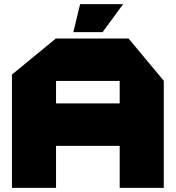

<svg xmlns="http://www.w3.org/2000/svg" viewBox="-20 -912 853 932"><path d="M38 0V-550L251 -725H252V0ZM252 -204V-410H561V-204ZM561 0V-519H775V0ZM252 -519V-725H604L775 -520V-519ZM336 -756 369 -892H577V-891L478 -756Z"/></svg>

Font: Foldit ExtraBold
Style: Regular
Weight: 800
Version: Version 1.003